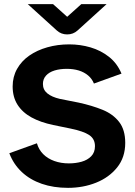

<svg xmlns="http://www.w3.org/2000/svg" viewBox="-20 -894 650 926"><path d="M308 12Q238 12 181.5 -7.5Q125 -27 85 -64.5Q45 -102 25 -155L158 -203Q167 -172 188.5 -150.5Q210 -129 242 -117.5Q274 -106 312 -106Q345 -106 373.5 -114Q402 -122 420 -140.5Q438 -159 438 -189Q438 -224 410.5 -242.5Q383 -261 320 -274L237 -291Q175 -304 131.5 -328Q88 -352 64.5 -389Q41 -426 41 -477Q41 -524 62.5 -562Q84 -600 121.5 -626Q159 -652 208.5 -666Q258 -680 314 -680Q367 -680 416.5 -665.5Q466 -651 505.5 -620Q545 -589 566 -539L433 -491Q424 -514 405 -530Q386 -546 360 -554Q334 -562 302 -562Q269 -562 243 -554Q217 -546 202 -529.5Q187 -513 187 -489Q187 -461 208.5 -443.5Q230 -426 269 -417L360 -399Q424 -385 474.5 -364.5Q525 -344 554.5 -306Q584 -268 584 -205Q584 -135 545 -86.5Q506 -38 443.5 -13Q381 12 308 12ZM304 -728Q275 -728 254 -747L114 -874H236L304 -813L372 -874H494L354 -747Q333 -728 304 -728Z"/></svg>

Font: Atkinson Hyperlegible Next
Style: Bold
Weight: 700
Designer: Elliott Scott, Megan Eiswerth, Linus Boman, Theodore Petrosky, Letters from Sweden
Foundry: Applied Design Works, Letters from Sweden
Version: Version 2.001